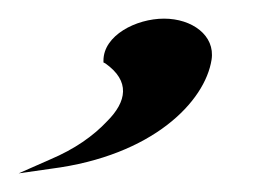

<svg xmlns="http://www.w3.org/2000/svg" viewBox="-45 -86 277 206"><path d="M-25 100 10 95C119 81 175 23 182 -22C186 -48 161 -66 131 -66C101 -66 66 -48 66 -21V-19L68 -18C95 1 91 23 70 44C55 60 35 74 9 85Z"/></svg>

Font: Charger Sport
Style: DfBdExtObl
Weight: 400
Designer: Jasper
Foundry: Cannot Into Space Fonts
Version: Version 1.1